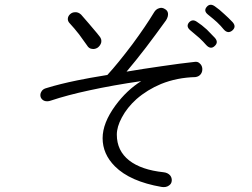

<svg xmlns="http://www.w3.org/2000/svg" viewBox="-20 -776 1040 792"><path d="M314.5 -715.8Q302.7 -726.6 290 -725.6Q278.3 -725.6 269.5 -717.8Q260.7 -710 259.8 -699.2Q258.8 -688.5 268.6 -678.7Q285.2 -661.1 306.6 -633.8Q320.3 -615.2 338.9 -588.9Q346.7 -575.2 360.4 -574.2Q372.1 -572.3 383.8 -580.1Q394.5 -588.9 397.5 -600.6Q400.4 -614.3 390.6 -626L378.9 -640.6Q357.4 -667 346.7 -678.7Q329.1 -699.2 314.5 -715.8ZM615.2 -724.6Q581.1 -668 526.4 -593.8Q466.8 -514.6 422.9 -466.8Q344.7 -454.1 297.9 -444.3Q226.6 -429.7 172.9 -413.1Q156.2 -409.2 150.4 -397.5Q144.5 -387.7 147.5 -376Q151.4 -365.2 162.1 -360.4Q174.8 -355.5 190.4 -361.3Q257.8 -383.8 348.6 -403.3Q447.3 -424.8 562.5 -441.4Q502.9 -404.3 456.1 -340.8Q403.3 -268.6 403.3 -206.1Q403.3 -140.6 454.1 -89.8Q516.6 -27.3 646.5 -4.9Q665 -2 676.8 -10.7Q687.5 -17.6 688.5 -30.3Q689.5 -43 681.6 -52.7Q671.9 -63.5 655.3 -65.4Q562.5 -75.2 512.7 -114.3Q461.9 -154.3 461.9 -220.7Q461.9 -252.9 482.4 -291Q503.9 -332 543 -367.2Q587.9 -406.2 644.5 -429.7Q710 -456.1 786.1 -458Q800.8 -460 808.6 -470.7Q815.4 -480.5 814.5 -493.2Q813.5 -505.9 804.7 -513.7Q795.9 -523.4 781.2 -520.5Q725.6 -514.6 646.5 -502.9Q571.3 -492.2 502 -480.5Q540 -525.4 582 -580.1Q622.1 -632.8 665 -692.4Q674.8 -708 672.9 -721.7Q670.9 -733.4 659.2 -739.3Q648.4 -746.1 636.7 -742.2Q623 -738.3 615.2 -724.6ZM793 -685.5Q774.4 -699.2 759.8 -683.6Q746.1 -667 764.6 -651.4Q791 -628.9 802.7 -619.1Q819.3 -603.5 830.1 -590.8Q848.6 -570.3 865.2 -585.9Q882.8 -601.6 866.2 -620.1Q848.6 -638.7 833 -654.3Q811.5 -673.8 793 -685.5ZM866.2 -750Q846.7 -763.7 833 -748Q818.4 -731.4 837.9 -715.8Q862.3 -696.3 875 -684.6Q891.6 -668.9 902.3 -655.3Q919.9 -634.8 938.5 -650.4Q956.1 -666 939.5 -684.6Q921.9 -703.1 905.3 -717.8Q884.8 -737.3 866.2 -750Z"/></svg>

Font: Gulim
Style: Regular
Weight: 400
Version: Version 2.21